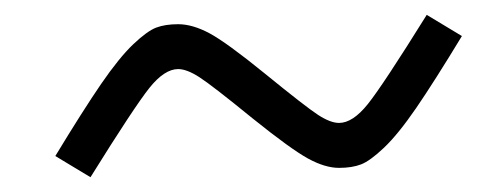

<svg xmlns="http://www.w3.org/2000/svg" viewBox="-20 -465 654 261"><path d="M339.8 -365.2Q395.5 -319.8 412.4 -308.8Q429.2 -297.9 440.9 -297.9Q459.5 -297.9 480 -323.5Q500.5 -349.1 560.1 -444.8L607.9 -416Q570.3 -354 545.7 -318.1Q521 -282.2 502 -264.2Q482.9 -246.1 470.7 -241.5Q458.5 -236.8 440.9 -236.8Q421.9 -236.8 398.7 -249.5Q375.5 -262.2 323.2 -304.2Q268.1 -349.1 251 -360.1Q233.9 -371.1 222.2 -371.1Q203.6 -371.1 183.1 -345.5Q162.6 -319.8 103 -224.1L55.2 -252.9Q92.8 -314.9 117.4 -350.8Q142.1 -386.7 161.1 -404.8Q180.2 -422.9 192.4 -427.5Q204.6 -432.1 222.2 -432.1Q241.7 -432.1 264.9 -419.7Q288.1 -407.2 339.8 -365.2Z"/></svg>

Font: IntelOne Mono Light
Style: Italic
Weight: 300
Italic angle: -16°
Designer: Fred Shallcrass
Foundry: Frere-Jones Type LLC
Version: Version 1.200;hotconv 1.1.0;makeotfexe 2.6.0;FJTRelease1.2